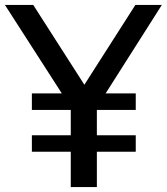

<svg xmlns="http://www.w3.org/2000/svg" viewBox="-30 -760 678 780"><path d="M257.5 0V-367.5L280 -289L-10 -740H105L329.5 -389.5H296L520 -740H627.5L341 -289L363.5 -366.5V0ZM99.5 -143.5V-210.5H521.5V-143.5ZM99.5 -313.5V-380.5H521.5V-313.5Z"/></svg>

Font: Encode Sans SC Condensed Thin Medium
Style: Regular
Weight: 500
Version: Version 3.002